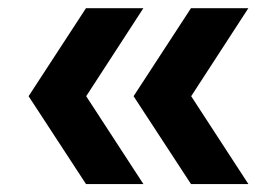

<svg xmlns="http://www.w3.org/2000/svg" viewBox="-20 -518 658 470"><path d="M190.5 -67.5 50 -282.5 190.5 -498H331L191 -282.5L331 -67.5ZM447.5 -67.5 307 -282.5 447.5 -498H588L448 -282.5L588 -67.5Z"/></svg>

Font: Encode Sans Semi Expanded SmBd
Style: Regular
Weight: 600
Width: 6
Designer: Multiple Designers
Foundry: Impallari Type
Version: Version 2.000